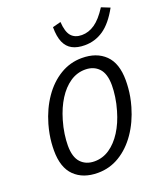

<svg xmlns="http://www.w3.org/2000/svg" viewBox="-165 -1031 1005 1159"><g transform="rotate(-20 337.5 -451.5)"><path d="M407 -670Q501.3 -670 556.3 -616.3Q611.3 -562.6 611.3 -453.3Q611.3 -429.5 609.2 -403.7Q607.2 -378 602.2 -350.1Q597.2 -322.3 588 -289.9Q562.1 -200.1 514.6 -131.4Q467.2 -62.7 403.3 -23.9Q339.5 15 263.1 15Q168.8 15 113.8 -38.7Q58.8 -92.4 58.8 -201.7Q58.8 -226.2 60.9 -251.6Q62.9 -277 68.1 -305.2Q73.2 -333.4 82.1 -365.1Q108 -454.9 155.5 -523.6Q202.9 -592.3 267.1 -631.1Q331.3 -670 407 -670ZM268 -57.4Q320.7 -57.4 365 -87.4Q409.3 -117.5 443.5 -171.3Q477.7 -225.2 498 -296.2Q511 -340.2 516.6 -380.4Q522.3 -420.5 522.3 -453.5Q522.3 -528.1 489.3 -562.9Q456.4 -597.6 401.8 -597.6Q349.4 -597.6 305.1 -567.6Q260.8 -537.5 226.9 -484Q193.1 -430.5 172.1 -358.8Q159.1 -314.8 153.5 -274.6Q147.8 -234.5 147.8 -201.5Q147.8 -126.9 180.8 -92.1Q213.7 -57.4 268 -57.4ZM456.6 -799.9Q500.4 -799.9 540.1 -827.2Q579.9 -854.4 620.7 -918.3L675.1 -896.5Q627.4 -810.1 573 -773.1Q518.6 -736 452.3 -736Q404.9 -736 372.7 -752.9Q340.5 -769.8 324.3 -806.6Q308 -843.5 308 -904.4L361 -918.3Q365 -854.1 388.6 -827Q412.2 -799.9 456.6 -799.9Z"/></g></svg>

Font: Intel One Mono Light
Style: Italic
Weight: 300
Italic angle: -16°
Monospace: yes
Designer: Fred Shallcrass
Foundry: Frere-Jones Type LLC
Version: Version 1.004